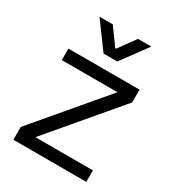

<svg xmlns="http://www.w3.org/2000/svg" viewBox="-171 -799 815 898"><g transform="rotate(30 237.0 -350.0)"><path d="M40 -69 349 -434V-436H50V-498H434V-429L125 -64V-62H434V0H40ZM101 -700H173L238 -610H244L309 -700H381L278 -560H204Z"/></g></svg>

Font: Chakra Petch
Style: Regular
Weight: 400
Designer: Katatrad Aksorn Co.,Ltd.
Foundry: Cadson Demak Co.,Ltd.
Version: Version 1.000; ttfautohint (v1.6)